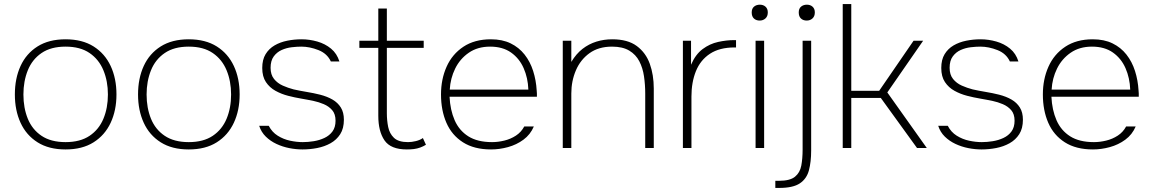

<svg xmlns="http://www.w3.org/2000/svg" viewBox="-20 -727 5667 943"><path d="M302 7Q220 7 164.5 -28Q109 -63 81 -124Q53 -185 53 -263Q53 -342 81 -403Q109 -464 164.5 -499Q220 -534 302 -534Q384 -534 439.5 -499Q495 -464 523.5 -403Q552 -342 552 -263Q552 -185 523.5 -124Q495 -63 439.5 -28Q384 7 302 7ZM302 -29Q374 -29 420 -60Q466 -91 488 -144Q510 -197 510 -263Q510 -328 488 -381.5Q466 -435 420 -466.5Q374 -498 302 -498Q230 -498 184 -466.5Q138 -435 116.5 -381.5Q95 -328 95 -263Q95 -197 116.5 -144Q138 -91 184 -60Q230 -29 302 -29Z M907 7Q825 7 769.5 -28Q714 -63 686 -124Q658 -185 658 -263Q658 -342 686 -403Q714 -464 769.5 -499Q825 -534 907 -534Q989 -534 1044.5 -499Q1100 -464 1128.5 -403Q1157 -342 1157 -263Q1157 -185 1128.5 -124Q1100 -63 1044.5 -28Q989 7 907 7ZM907 -29Q979 -29 1025 -60Q1071 -91 1093 -144Q1115 -197 1115 -263Q1115 -328 1093 -381.5Q1071 -435 1025 -466.5Q979 -498 907 -498Q835 -498 789 -466.5Q743 -435 721.5 -381.5Q700 -328 700 -263Q700 -197 721.5 -144Q743 -91 789 -60Q835 -29 907 -29Z M1466 7Q1434 7 1401 0.5Q1368 -6 1338 -20Q1308 -34 1285.5 -56Q1263 -78 1253 -109H1300Q1316 -78 1344 -60.5Q1372 -43 1404.5 -36Q1437 -29 1467 -29Q1493 -29 1521 -33.5Q1549 -38 1573.5 -49.5Q1598 -61 1613 -81.5Q1628 -102 1628 -134Q1628 -167 1611.5 -186Q1595 -205 1570 -215.5Q1545 -226 1521 -231Q1507 -234 1491 -237Q1475 -240 1458 -243Q1428 -248 1395 -256.5Q1362 -265 1333 -281Q1304 -297 1286 -324Q1268 -351 1268 -393Q1268 -434 1284.5 -461Q1301 -488 1328.5 -504Q1356 -520 1390.5 -527Q1425 -534 1461 -534Q1500 -534 1538.5 -523Q1577 -512 1606 -488Q1635 -464 1647 -425H1605Q1587 -464 1544 -481Q1501 -498 1460 -498Q1439 -498 1413 -495Q1387 -492 1363.5 -481.5Q1340 -471 1324.5 -450Q1309 -429 1309 -394Q1309 -360 1326 -339Q1343 -318 1369 -306.5Q1395 -295 1422 -288Q1453 -281 1486.5 -275.5Q1520 -270 1552 -262Q1587 -253 1613 -238Q1639 -223 1654 -199Q1669 -175 1669 -139Q1669 -96 1651 -68Q1633 -40 1603.5 -23.5Q1574 -7 1538 0Q1502 7 1466 7Z M1978 7Q1899 7 1868.5 -37.5Q1838 -82 1838 -158V-492H1745V-527H1838V-685H1880V-527H2061V-492H1880V-170Q1880 -136 1886.5 -103.5Q1893 -71 1915 -50Q1937 -29 1984 -29Q2002 -29 2022.5 -34Q2043 -39 2057 -49L2072 -16Q2059 -8 2044 -2.5Q2029 3 2013 5Q1997 7 1978 7Z M2392 7Q2309 7 2254 -28Q2199 -63 2172.5 -124Q2146 -185 2146 -263Q2146 -338 2173.5 -399.5Q2201 -461 2256 -497.5Q2311 -534 2391 -534Q2447 -534 2488 -514Q2529 -494 2556.5 -459Q2584 -424 2598.5 -378.5Q2613 -333 2616 -282Q2617 -275 2617 -267.5Q2617 -260 2617 -252H2188Q2191 -187 2213 -136.5Q2235 -86 2280 -57.5Q2325 -29 2397 -29Q2426 -29 2457 -36.5Q2488 -44 2514 -61Q2540 -78 2555 -106H2602Q2585 -66 2551 -41Q2517 -16 2475 -4.5Q2433 7 2392 7ZM2189 -287H2575Q2573 -344 2552 -392Q2531 -440 2490 -469Q2449 -498 2387 -498Q2326 -498 2282.5 -468Q2239 -438 2215.5 -390Q2192 -342 2189 -287Z M2744 0V-527H2786V-423Q2810 -463 2841 -487Q2872 -511 2909 -522.5Q2946 -534 2987 -534Q3063 -534 3107.5 -501Q3152 -468 3171.5 -413.5Q3191 -359 3191 -292V0H3149V-267Q3149 -311 3143 -352Q3137 -393 3120 -426Q3103 -459 3070.5 -478.5Q3038 -498 2986 -498Q2920 -498 2875.5 -466Q2831 -434 2808.5 -381.5Q2786 -329 2786 -268V0Z M3334 0V-527H3374V-409Q3396 -460 3431 -486Q3466 -512 3507 -521Q3548 -530 3585 -530Q3587 -530 3590 -530Q3593 -530 3595 -530V-494H3588Q3514 -494 3467 -463Q3420 -432 3398 -377.5Q3376 -323 3376 -253V0Z M3691 0V-527H3733V0ZM3711 -626Q3694 -626 3683 -636Q3672 -646 3672 -666Q3672 -685 3683.5 -694.5Q3695 -704 3712 -704Q3729 -704 3740 -694Q3751 -684 3751 -666Q3751 -647 3739.5 -636.5Q3728 -626 3711 -626Z M3788 196V161H3806Q3860 161 3884.5 141Q3909 121 3915.5 86.5Q3922 52 3922 8V-527H3964V12Q3964 68 3953 109.5Q3942 151 3908.5 173.5Q3875 196 3807 196ZM3942 -626Q3925 -626 3914 -636Q3903 -646 3903 -666Q3903 -685 3914.5 -694.5Q3926 -704 3943 -704Q3960 -704 3971 -694Q3982 -684 3982 -666Q3982 -647 3970.5 -636.5Q3959 -626 3942 -626Z M4119 0V-707H4161V-281H4298L4467 -527H4514L4338 -273L4532 0H4484L4306 -246H4161V0Z M4801 7Q4769 7 4736 0.5Q4703 -6 4673 -20Q4643 -34 4620.5 -56Q4598 -78 4588 -109H4635Q4651 -78 4679 -60.5Q4707 -43 4739.5 -36Q4772 -29 4802 -29Q4828 -29 4856 -33.5Q4884 -38 4908.5 -49.5Q4933 -61 4948 -81.5Q4963 -102 4963 -134Q4963 -167 4946.5 -186Q4930 -205 4905 -215.5Q4880 -226 4856 -231Q4842 -234 4826 -237Q4810 -240 4793 -243Q4763 -248 4730 -256.5Q4697 -265 4668 -281Q4639 -297 4621 -324Q4603 -351 4603 -393Q4603 -434 4619.5 -461Q4636 -488 4663.5 -504Q4691 -520 4725.5 -527Q4760 -534 4796 -534Q4835 -534 4873.5 -523Q4912 -512 4941 -488Q4970 -464 4982 -425H4940Q4922 -464 4879 -481Q4836 -498 4795 -498Q4774 -498 4748 -495Q4722 -492 4698.5 -481.5Q4675 -471 4659.5 -450Q4644 -429 4644 -394Q4644 -360 4661 -339Q4678 -318 4704 -306.5Q4730 -295 4757 -288Q4788 -281 4821.5 -275.5Q4855 -270 4887 -262Q4922 -253 4948 -238Q4974 -223 4989 -199Q5004 -175 5004 -139Q5004 -96 4986 -68Q4968 -40 4938.5 -23.5Q4909 -7 4873 0Q4837 7 4801 7Z M5348 7Q5265 7 5210 -28Q5155 -63 5128.5 -124Q5102 -185 5102 -263Q5102 -338 5129.5 -399.5Q5157 -461 5212 -497.5Q5267 -534 5347 -534Q5403 -534 5444 -514Q5485 -494 5512.5 -459Q5540 -424 5554.5 -378.5Q5569 -333 5572 -282Q5573 -275 5573 -267.5Q5573 -260 5573 -252H5144Q5147 -187 5169 -136.5Q5191 -86 5236 -57.5Q5281 -29 5353 -29Q5382 -29 5413 -36.5Q5444 -44 5470 -61Q5496 -78 5511 -106H5558Q5541 -66 5507 -41Q5473 -16 5431 -4.5Q5389 7 5348 7ZM5145 -287H5531Q5529 -344 5508 -392Q5487 -440 5446 -469Q5405 -498 5343 -498Q5282 -498 5238.5 -468Q5195 -438 5171.5 -390Q5148 -342 5145 -287Z"/></svg>

Font: Onest Thin
Style: Regular
Weight: 250
Designer: Dmitri Voloshin, Andrey Kudryavtsev
Foundry: Dmitri Voloshin, Andrey Kudryavtsev
Version: Version 1.000;gftools[0.9.33]